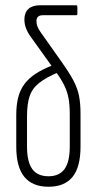

<svg xmlns="http://www.w3.org/2000/svg" viewBox="-20 -706 369 732"><path d="M165 6Q104 6 73 -31.5Q42 -69 42 -147V-268Q42 -306 49.5 -335Q57 -364 73.5 -386Q90 -408 117 -425.5Q144 -443 183 -458L204 -431Q156 -411 129.5 -390Q103 -369 93 -339.5Q83 -310 83 -262V-148Q83 -89 103 -61.5Q123 -34 165 -34Q206 -34 226 -61.5Q246 -89 246 -148V-270Q246 -307 241 -333Q236 -359 223 -384.5Q210 -410 183 -446L97 -566Q86 -581 79.5 -597.5Q73 -614 73 -632Q73 -658 88.5 -672Q104 -686 133 -686H270Q275 -686 275 -679V-654Q275 -648 270 -648H144Q119 -648 119 -626Q119 -614 123 -604.5Q127 -595 133 -586L217 -467Q246 -426 261 -397Q276 -368 281.5 -339.5Q287 -311 287 -271V-147Q287 -69 256.5 -31.5Q226 6 165 6Z"/></svg>

Font: Sofia Sans Extra Condensed Light
Style: Regular
Weight: 300
Designer: Botio Nikoltchev, Ani Petrova
Foundry: lettersoup
Version: Version 4.101